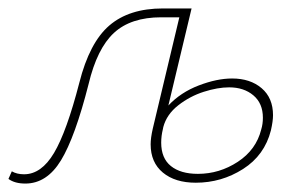

<svg xmlns="http://www.w3.org/2000/svg" viewBox="-40 -428 707 455"><path d="M607 -155Q607 -141 602 -119Q587 -60 536 -27.5Q485 5 424 5Q375 5 346 -19Q317 -43 317 -86Q317 -101 322 -123L385 -387H342Q270 -387 230 -350Q190 -313 170 -229Q138 -103 104.5 -48Q71 7 20 7Q-5 7 -20 -4L-12 -22Q0 -15 17 -15Q58 -15 88 -65.5Q118 -116 148 -232Q172 -327 219 -367.5Q266 -408 346 -408H414L359 -178Q388 -209 431 -225.5Q474 -242 510 -242Q553 -242 580 -219Q607 -196 607 -155ZM583 -149Q583 -183 560.5 -202Q538 -221 503 -221Q476 -221 443 -210.5Q410 -200 382.5 -178.5Q355 -157 347 -127L346 -122Q342 -106 342 -90Q342 -53 365 -34.5Q388 -16 429 -16Q480 -16 523.5 -44.5Q567 -73 579 -121Q583 -134 583 -149Z"/></svg>

Font: Ysabeau Infant Extralight
Style: Italic
Weight: 200
Italic angle: -12°
Designer: Christian Thalmann (Catharsis Fonts)
Version: Version 0.003